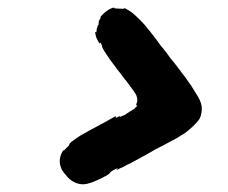

<svg xmlns="http://www.w3.org/2000/svg" viewBox="-20 -546 587 495"><path d="M271 -526H275Q274 -525 275.5 -524.5Q277 -524 282 -524Q287 -524 292.5 -523.5Q298 -523 300 -524L302 -525L307 -522Q317 -517 328 -507Q350 -487 360 -473Q364 -468 366 -466Q371 -460 383 -444Q391 -433 392.5 -431Q394 -429 396 -426.5Q398 -424 404.5 -416Q411 -408 415 -402Q419 -396 421.5 -393.5Q424 -391 430.5 -382.5Q437 -374 442 -367.5Q447 -361 450.5 -356Q454 -351 457 -347.5Q460 -344 462 -340.5Q464 -337 469 -330.5Q474 -324 475.5 -321Q477 -318 484 -307Q498 -287 500 -271Q501 -260 498 -249Q496 -241 491 -235Q483 -225 476 -219Q463 -207 454 -201Q450 -199 448.5 -198Q447 -197 436 -190Q425 -184 419 -181Q414 -178 400.5 -171Q387 -164 381 -161Q365 -152 353 -145Q348 -143 342 -139Q329 -132 316 -125Q309 -122 302 -118Q295 -114 293 -113.5Q291 -113 285.5 -110Q280 -107 279.5 -107Q279 -107 281.5 -109.5Q284 -112 284 -112Q280 -112 270 -106Q266 -104 264 -101Q261 -96 250 -91Q245 -88 234 -83Q211 -72 197 -71Q185 -70 172 -76Q158 -83 148 -97Q144 -101 143.5 -102.5Q143 -104 142 -105Q139 -107 137 -115Q134 -122 134 -130Q134 -144 142 -157Q143 -159 143.5 -158Q144 -157 148 -161Q152 -165 152 -165.5Q152 -166 155 -168Q159 -172 159 -174Q159 -176 165 -181Q177 -190 188 -197Q200 -204 254 -233Q261 -237 270 -242Q279 -247 279 -247Q279 -247 278.5 -245.5Q278 -244 278 -243Q280 -242 285 -245Q289 -247 289 -246Q289 -245 289 -245Q292 -245 297 -248H298L304 -251Q306 -253 314 -258Q329 -266 328 -268Q329 -269 330 -269Q332 -270 332.5 -272Q333 -274 332 -276L330 -277L332 -279Q336 -286 332 -299Q328 -308 311 -330Q307 -336 300 -344Q287 -362 283 -366Q280 -370 278 -373Q276 -376 272 -381Q264 -391 249 -414Q243 -424 243 -427Q243 -429 242 -431Q240 -436 238 -436Q237 -436 237.5 -434Q238 -432 236 -435Q235 -436 234 -438Q230 -445 228 -450Q225 -462 225 -464L227 -463Q228 -460 228 -463Q229 -464 229 -468L230 -474Q230 -473 231 -476Q232 -479 232 -480Q232 -481 233 -481Q234 -481 234 -482.5Q234 -484 234.5 -487.5Q235 -491 234.5 -491Q234 -491 236 -494Q240 -500 240 -501Q240 -501 239 -501Q237 -501 243 -507L245 -509Q258 -522 271 -526Z"/></svg>

Font: TT2020 Style B
Style: Italic
Weight: 400
Italic angle: -15°
Version: Version 0.2.000